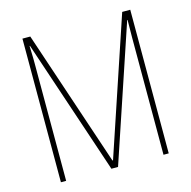

<svg xmlns="http://www.w3.org/2000/svg" viewBox="-105 -818 918 922"><g transform="rotate(-15 354.0 -357.0)"><path d="M337 0H370L595 -670H597C596 -618 596 -595 596 -583V0H622V-714H582L355 -37H352L125 -714H86V0H112V-584C112 -599 112 -619 110 -671H112Z"/></g></svg>

Font: Noto Sans Lao UI Cond Thin
Style: Regular
Weight: 100
Width: 3
Designer: Monotype Design Team
Foundry: Monotype Imaging Inc.
Version: Version 2.000